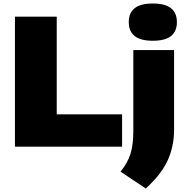

<svg xmlns="http://www.w3.org/2000/svg" viewBox="-20 -835 1069 1093"><path d="M65 0V-740H303V-184H675V0ZM666 142Q706.5 93 722.8 40.8Q739 -11.5 739 -90V-550H971V-98Q971 -1 934.2 78.8Q897.5 158.5 810 238ZM713 -709Q713 -761.5 746.5 -788.2Q780 -815 850 -815Q920 -815 953.5 -788.2Q987 -761.5 987 -709Q987 -656.5 953.5 -629.8Q920 -603 850 -603Q780 -603 746.5 -629.8Q713 -656.5 713 -709Z"/></svg>

Font: Encode Sans Expanded Black
Style: Regular
Weight: 900
Width: 7
Designer: Multiple Designers
Foundry: Impallari Type
Version: Version 2.000